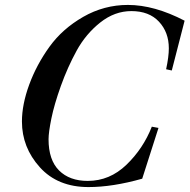

<svg xmlns="http://www.w3.org/2000/svg" viewBox="-20 -747 769 779"><path d="M596 -233 623 -228 557 -22Q437 12 339 12Q214 12 141.5 -68.5Q69 -149 69 -254Q69 -323 98.5 -403.5Q128 -484 180.5 -557Q233 -630 317.5 -678.5Q402 -727 499 -727Q606 -727 729 -663L677 -461L654 -466Q665 -517 665 -551Q665 -616 625 -659Q585 -702 513 -702Q445 -702 386.5 -655.5Q328 -609 291 -541.5Q254 -474 227 -398.5Q200 -323 188.5 -266.5Q177 -210 177 -182Q177 -98 219.5 -55.5Q262 -13 336 -13Q425 -13 493 -78.5Q561 -144 596 -233Z"/></svg>

Font: Justus
Style: ItalicOldstyle
Weight: 400
Italic angle: -12°
Version: Version 001.001